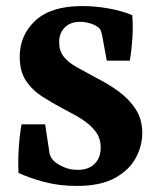

<svg xmlns="http://www.w3.org/2000/svg" viewBox="-20 -603 521 633"><path d="M449 -164Q449 -123 428 -83Q407 -43 359.5 -16.5Q312 10 233 10Q176 10 126.5 -3Q77 -16 41 -33Q39 -73 42 -117Q45 -161 51 -193H129L143 -99Q145 -90 148.5 -84Q152 -78 159 -71Q170 -61 190.5 -52Q211 -43 236 -43Q272 -43 292 -63Q312 -83 312 -116Q312 -147 295.5 -169Q279 -191 252 -208.5Q225 -226 191 -243Q153 -263 119.5 -284.5Q86 -306 65.5 -337Q45 -368 45 -416Q45 -487 96.5 -535Q148 -583 251 -583Q295 -583 339 -575Q383 -567 416 -553Q419 -517 416.5 -477.5Q414 -438 408 -403H332L317 -485Q315 -496 311.5 -503.5Q308 -511 301 -515Q291 -522 275.5 -526.5Q260 -531 244 -531Q212 -531 193.5 -512.5Q175 -494 175 -464Q175 -436 189.5 -417Q204 -398 231.5 -382.5Q259 -367 296 -347Q338 -326 372.5 -300.5Q407 -275 428 -242Q449 -209 449 -164Z"/></svg>

Font: Yrsa
Style: Regular
Weight: 400
Designer: Anna Giedrys (Yrsa+Rasa design), David Brezina (Yrsa art-direction, Rasa art-direction, design)
Foundry: Rosetta Type Foundry
Version: Version 2.004